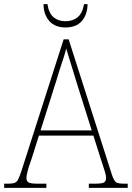

<svg xmlns="http://www.w3.org/2000/svg" viewBox="-23 -903 634 923"><path d="M-3 0V-20H16Q37 -20 47.5 -24Q58 -28 64.5 -41Q71 -54 80 -81L283 -714H307L515 -63Q525 -34 534.5 -27Q544 -20 575 -20H591V0H404V-20H433Q469 -20 478 -26.5Q487 -33 487 -48Q487 -57 482.5 -73.5Q478 -90 472 -107Q466 -124 463 -134L426 -251H164L129 -140Q125 -129 119 -111Q113 -93 108.5 -75Q104 -57 104 -47Q104 -33 113.5 -26.5Q123 -20 158 -20H200V0ZM172 -276H418L347 -501Q333 -547 318.5 -594Q304 -641 295 -670Q292 -654 283 -626.5Q274 -599 264 -568.5Q254 -538 247 -513ZM292 -771Q242 -771 214.5 -801.5Q187 -832 186 -883H205Q212 -839 234.5 -820Q257 -801 292 -801Q326 -801 349.5 -819.5Q373 -838 381 -883H398Q397 -832 370 -801.5Q343 -771 292 -771Z"/></svg>

Font: Noto Serif Hebrew SemiCondensed Thin
Style: Regular
Weight: 100
Width: 4
Designer: Monotype Design Team
Foundry: Monotype Imaging Inc.
Version: Version 2.004; ttfautohint (v1.8.4.7-5d5b)